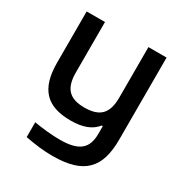

<svg xmlns="http://www.w3.org/2000/svg" viewBox="-165 -624 905 953"><g transform="rotate(30 287.0 -147.0)"><path d="M516 -30V-500H412V-211C412 -120 375 -81 286 -81C200 -81 163 -120 163 -211V-500H58V-207C58 -58 120 9 259 9C331 9 376 -10 406 -47H412V-4C412 79 373 118 260 118C215 118 157 112 112 104V189C169 200 219 206 269 206C450 206 516 132 516 -30Z"/></g></svg>

Font: LT Wave Alt Medium
Style: Regular
Weight: 500
Designer: Daniel Lyons
Version: Version 2.5 (Glyphs App)